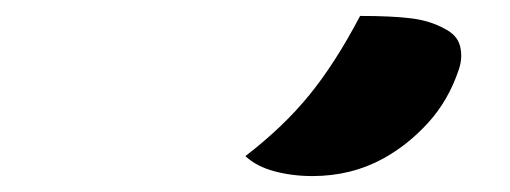

<svg xmlns="http://www.w3.org/2000/svg" viewBox="-20 -832 640 241"><path d="M432 -812Q472 -812 496 -809Q520 -806 538 -796Q554 -788 557.5 -774Q561 -760 556 -745Q543 -706 517.5 -678Q492 -650 461 -633Q421 -611 372 -611Q347 -611 324.5 -617Q302 -623 288 -636Q336 -673 368.5 -713Q401 -753 432 -812Z"/></svg>

Font: Recursive Mn Csl St XBd
Style: Italic
Weight: 800
Italic angle: -15°
Monospace: yes
Version: Version 1.079;hotconv 1.0.112;makeotfexe 2.5.65598; ttfautoh